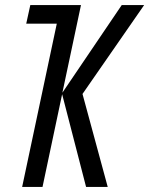

<svg xmlns="http://www.w3.org/2000/svg" viewBox="-20 -734 586 754"><path d="M147 0 224 -364 318 0H403L304 -365L546 -714H458L225 -370L298 -714H99L83 -641H203L67 0Z"/></svg>

Font: Noto Sans Display Condensed
Style: Italic
Weight: 400
Width: 3
Designer: Monotype Design team
Foundry: Monotype Imaging Inc.
Version: 1.000